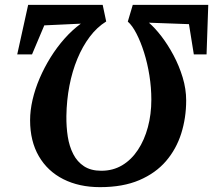

<svg xmlns="http://www.w3.org/2000/svg" viewBox="-20 -763 878 791"><path d="M838 -743 831 -539H778.5L758.5 -663.5L593.5 -669.5Q618 -648.5 644.8 -613.8Q671.5 -579 694.8 -535.5Q718 -492 732.5 -444.2Q747 -396.5 747 -349Q747 -278 726.8 -213.5Q706.5 -149 663.8 -99.2Q621 -49.5 553.8 -20.8Q486.5 8 392 8Q306 8 241 -24.8Q176 -57.5 140 -119.5Q104 -181.5 104 -267.5Q104 -308 114.2 -352.2Q124.5 -396.5 143.5 -440.8Q162.5 -485 188.5 -526.8Q214.5 -568.5 246 -604Q277.5 -639.5 313 -665.5L162.5 -658.5L112 -539H51L96 -743H403L417.5 -674.5Q379.5 -651 349.8 -611.5Q320 -572 298.8 -520.8Q277.5 -469.5 266 -409.8Q254.5 -350 253.5 -285Q253 -240.5 259.2 -200.2Q265.5 -160 281.8 -128.2Q298 -96.5 326.2 -78Q354.5 -59.5 397.5 -59.5Q445.5 -59.5 483.5 -82.2Q521.5 -105 548.2 -145.5Q575 -186 589.2 -239Q603.5 -292 603.5 -352.5Q603.5 -402 595.5 -452.2Q587.5 -502.5 573.5 -546.8Q559.5 -591 542.2 -624.5Q525 -658 506.5 -674L527 -743Z"/></svg>

Font: Merriweather 28pt
Style: Bold Italic
Weight: 700
Italic angle: -7.8°
Version: Version 2.101